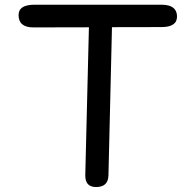

<svg xmlns="http://www.w3.org/2000/svg" viewBox="-20 -752 755 797"><path d="M123 -732.4H650.4Q713.9 -732.4 714.8 -684.6Q715.8 -639.6 650.4 -639.6L444.8 -639.2L430.2 -24.4Q429.2 25.4 377 24.4Q333 23.4 334 -25.4L349.1 -638.7Q233.9 -638.2 118.7 -638.2Q57.1 -638.2 57.1 -689.5Q57.1 -732.4 123 -732.4Z"/></svg>

Font: Comic Relief LRS
Style: Regular
Weight: 400
Designer: Jeff Davis
Foundry: Loudifier
Version: Version 1.0